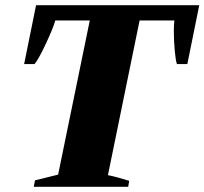

<svg xmlns="http://www.w3.org/2000/svg" viewBox="-20 -720 788 740"><path d="M115 -25 204 -47 326 -641H193Q186 -614 157 -552Q128 -490 113 -473H73L119 -700H748L702 -473H662Q657 -486 653.5 -525Q650 -564 650 -600Q650 -623 652 -641H518L396 -45Q431 -38 478 -23L474 0H110Z"/></svg>

Font: Trirong Black
Style: Italic
Weight: 900
Italic angle: -12°
Designer: Katatrad Team
Foundry: CadsonDemak
Version: Version 1.001